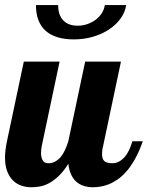

<svg xmlns="http://www.w3.org/2000/svg" viewBox="-28 -748 595 773"><path d="M546.9 -179.2Q532.7 -138.7 516.1 -108.9Q499.5 -79.1 481.7 -58.6Q463.9 -38.1 445.3 -25.4Q426.8 -12.7 409.2 -5.9Q391.6 1 375.5 3.4Q359.4 5.9 346.2 5.9Q303.2 5.9 277.8 -17.8Q252.4 -41.5 247.1 -88.9Q228 -58.1 208.5 -39.6Q189 -21 169.9 -10.7Q150.9 -0.5 132.8 2.7Q114.7 5.9 99.1 5.9Q76.7 5.9 57.1 -1Q37.6 -7.8 23.2 -22.5Q8.8 -37.1 0.5 -59.6Q-7.8 -82 -7.8 -113.8Q-7.8 -127.4 -5.9 -143.8Q-3.9 -160.2 0 -179.2L67.9 -500H211.9L140.1 -160.2Q137.2 -144.5 137.2 -131.8Q137.2 -114.7 143.6 -102.8Q149.9 -90.8 167 -90.8Q181.6 -90.8 193.8 -97.4Q206.1 -104 216.1 -115.7Q226.1 -127.4 233.6 -143.8Q241.2 -160.2 247.1 -179.2L314.9 -500H459L387.2 -160.2Q384.8 -151.9 383.8 -143.8Q382.8 -135.7 382.8 -127.9Q382.8 -106.9 392.8 -98.9Q402.8 -90.8 423.8 -90.8Q438.5 -90.8 450.9 -97.4Q463.4 -104 473.6 -115.7Q483.9 -127.4 491.7 -143.8Q499.5 -160.2 504.9 -179.2ZM480 -727.5Q475.6 -698.2 457.3 -673.1Q439 -647.9 410.6 -629.2Q382.3 -610.4 345.9 -599.9Q309.6 -589.4 269 -589.4Q194.3 -589.4 155.5 -624.3Q116.7 -659.2 116.7 -727.5H206.1Q206.1 -687.5 226.6 -666Q247.1 -644.5 284.7 -644.5Q305.2 -644.5 324 -651.1Q342.8 -657.7 357.7 -668.9Q372.6 -680.2 382.1 -695.3Q391.6 -710.4 394 -727.5Z"/></svg>

Font: Lobster
Style: Regular
Weight: 400
Designer: Pablo Impallari
Foundry: Pablo Impallari
Version: Version 1.007; ttfautohint (v1.1) -l 8 -r 50 -G 50 -x 14 -D 